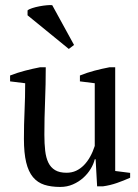

<svg xmlns="http://www.w3.org/2000/svg" viewBox="-20 -721 540 752"><path d="M73.7 -177.2Q73.7 -233.9 76.2 -287.4Q78.6 -340.8 78.6 -395L19.5 -402.3V-425.3Q48.3 -436.5 78.4 -444.3Q108.4 -452.1 136.7 -457.5H159.2Q159.2 -390.6 156.5 -324.5Q153.8 -258.3 153.8 -192.9Q153.8 -158.2 157 -130.6Q160.2 -103 169.4 -84Q178.7 -64.9 195.8 -54.7Q212.9 -44.4 240.7 -44.4Q261.2 -44.4 278.1 -52.2Q294.9 -60.1 308.6 -74Q322.3 -87.9 333 -107.2Q343.8 -126.5 351.1 -149.4V-395L293 -402.3V-425.3Q320.8 -436.5 350.3 -444.3Q379.9 -452.1 408.7 -457.5H431.2V-51.3L489.7 -43.9V-24.9Q464.8 -13.7 438.2 -4.4Q411.6 4.9 383.3 8.8H360.4L354.5 -97.2H351.1Q346.7 -78.6 335.2 -59.6Q323.7 -40.5 306.2 -24.7Q288.6 -8.8 265.6 1.2Q242.7 11.2 215.8 11.2Q180.2 11.2 153.6 2.7Q127 -5.9 109.1 -27.3Q91.3 -48.8 82.5 -85.2Q73.7 -121.6 73.7 -177.2ZM270 -544.9 249.5 -529.3 87.9 -661.1V-680.2Q93.3 -685.1 106.2 -689.2Q119.1 -693.4 134.3 -696.3Q149.4 -699.2 163.3 -700.4Q177.2 -701.7 184.6 -700.7Z"/></svg>

Font: PT Astra Serif
Style: Regular
Weight: 400
Designer: A.Korolkova, I. Chaeva
Foundry: ParaType Ltd
Version: Version 1.002